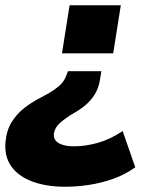

<svg xmlns="http://www.w3.org/2000/svg" viewBox="-55 -520 597 731"><path d="M194 191Q120 191 66.5 170.5Q13 150 -13 112Q-39 74 -34 20Q-30 -24 -10.5 -55.5Q9 -87 39 -110Q69 -133 103 -150Q134 -166 152.5 -179Q171 -192 181 -204Q191 -216 196 -229L204 -249H331L326 -219Q322 -191 310.5 -169Q299 -147 279 -127.5Q259 -108 227 -90Q195 -71 174 -52.5Q153 -34 150 -9Q149 7 158.5 17Q168 27 185.5 32Q203 37 228 37Q270 37 317 24Q364 11 412 -21L460 117Q421 145 375.5 161Q330 177 283.5 184Q237 191 194 191ZM181 -317 210 -500H405L376 -317Z"/></svg>

Font: Nunito Sans 9pt Black
Style: Italic
Weight: 900
Italic angle: -9°
Version: Version 3.101;gftools[0.9.27]